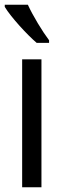

<svg xmlns="http://www.w3.org/2000/svg" viewBox="-28 -786 259 806"><path d="M89 -766H-8V-757C18 -714 86 -640 126 -606H178V-617C150 -654 110 -720 89 -766ZM146 0V-537H65V0Z"/></svg>

Font: Noto Sans Lao Looped ExtraCondensed
Style: Regular
Weight: 400
Width: 2
Designer: Mark Frömberg, Ben Mitchell
Foundry: The Fontpad Ltd
Version: Version 1.002